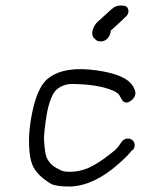

<svg xmlns="http://www.w3.org/2000/svg" viewBox="-20 -708 534 702"><path d="M350.6 -556.6C373.2 -558.4 383.5 -577.9 385.3 -596.9C385.5 -597 387.4 -598.5 389 -599.7C401.5 -610.2 430.2 -637.8 440.3 -647.3C454 -659.9 450.8 -675.9 442.9 -683.6C433.9 -688.7 412.6 -690.3 397.3 -681.8L386.2 -672.8L386 -673C369 -657.6 355.8 -644.8 338.2 -629.5C322.7 -615.8 305.9 -581.8 327.6 -565C333.2 -558.4 341.6 -555.7 350.6 -556.6ZM471.6 -382 467.7 -389.9C451.3 -420.6 408.6 -439.6 334.4 -450.6C256.3 -461.5 199.3 -453.4 158 -423C124 -396.7 104.3 -342.6 91.7 -263.1C82.3 -204 84.9 -140.7 97.4 -107.5C108.2 -80.1 132 -56.4 167.3 -35.5C181.7 -28.4 205.3 -26 236.7 -26H237.1H237.4C295.6 -28.1 354.4 -56.7 412.7 -108.1C435.5 -128.1 451.2 -143.6 460.2 -156L467.1 -161.2C478.3 -178.2 470.2 -193 460 -198.5C450.4 -203.6 432 -203.4 422.6 -186.2L415.3 -175.8C411.6 -170.2 406.3 -164.3 398.4 -157.1C372.6 -137 349.7 -117.6 312.9 -98.6C281.1 -81.2 225.7 -72.4 198.3 -87.2L197.8 -88.1L197.2 -88.4C173.1 -98.9 158.4 -113.7 150.2 -133C146.2 -142.8 142.7 -164.7 141 -197.4C140.5 -213 143.3 -242 149.8 -283C158.7 -339.2 174.3 -371.4 189.4 -382.4L189.7 -382.6L190.1 -383.3C205 -394.3 219.8 -399.8 238.2 -401C303.5 -400.9 356 -392.7 392 -377.2C405.3 -371.7 413.1 -365.6 416.9 -359.7L417 -358.2L422.5 -349.3C430.1 -328.7 447.9 -329.8 460.4 -341.2C471.2 -349.1 480.3 -364 471.6 -382Z"/></svg>

Font: MewTooHand
Style: BdIta
Weight: 400
Designer: Mew Too, Robert Jablonski
Version: Version 0.77